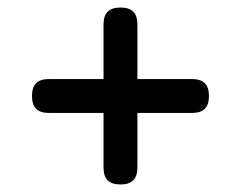

<svg xmlns="http://www.w3.org/2000/svg" viewBox="-20 -585 640 510"><path d="M300 -95Q277 -95 266 -106Q255 -117 255 -140V-285H110Q87 -285 76 -296Q65 -307 65 -330Q65 -353 76 -364Q87 -375 110 -375H255V-520Q255 -543 266 -554Q277 -565 300 -565Q323 -565 334 -554Q345 -543 345 -520V-375H490Q513 -375 524 -364Q535 -353 535 -330Q535 -307 524 -296Q513 -285 490 -285H345V-140Q345 -117 334 -106Q323 -95 300 -95Z"/></svg>

Font: Maple Mono NF
Style: Regular
Weight: 400
Monospace: yes
Designer: subframe7536
Version: Version 7.000